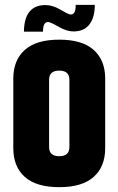

<svg xmlns="http://www.w3.org/2000/svg" viewBox="-20 -764 490 794"><path d="M35 -439Q35 -515 82.5 -557.5Q130 -600 225 -600Q320 -600 367.5 -557.5Q415 -515 415 -439V-151Q415 -75 367.5 -32.5Q320 10 225 10Q130 10 82.5 -32.5Q35 -75 35 -151ZM267 -434Q267 -472 225 -472Q183 -472 183 -434V-156Q183 -118 225 -118Q267 -118 267 -156ZM293 -744H372V-739Q371 -690 349 -662Q327 -634 283 -634Q256 -634 222 -653.5Q188 -673 179 -673Q158 -673 158 -636V-633H79V-635Q81 -743 168 -743Q198 -743 231 -723.5Q264 -704 272 -704Q293 -704 293 -740Z"/></svg>

Font: Khand Black
Style: Regular
Weight: 900
Designer: Sanchit Sawaria and Jyotish Sonowal (Devanagari), Satya Rajpurohit (Latin)
Foundry: Indian Type Foundry
Version: Version 2.000;PS 1.0;hotconv 1.0.79;makeotf.lib2.5.61930